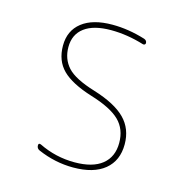

<svg xmlns="http://www.w3.org/2000/svg" viewBox="-86 -610 672 700"><g transform="rotate(15 250.0 -260.0)"><path d="M247.1 -259.8Q168.9 -284.2 134.3 -318.8Q99.6 -353.5 99.6 -410.2Q99.6 -466.8 140.1 -498.5Q180.7 -530.3 254.9 -530.3Q315.4 -530.3 378.9 -510.7Q389.6 -506.8 389.6 -497.1Q389.6 -493.2 386.7 -491.2Q383.8 -489.3 379.9 -490.2Q316.4 -509.8 254.9 -509.8Q189.5 -509.8 154.8 -483.9Q120.1 -458 120.1 -410.2Q120.1 -365.2 147.9 -334.5Q175.8 -303.7 252.9 -280.3Q335 -254.9 372.6 -216.8Q410.2 -178.7 410.2 -120.1Q410.2 -58.6 368.7 -24.4Q327.1 9.8 250 9.8Q181.6 9.8 116.2 -18.6Q105.5 -23.4 105.5 -35.2Q105.5 -44.9 115.2 -41Q178.7 -9.8 250 -9.8Q318.4 -9.8 354 -38.6Q389.6 -67.4 389.6 -120.1Q389.6 -171.9 356.9 -204.1Q324.2 -236.3 247.1 -259.8Z"/></g></svg>

Font: Rounded Mgen+ 1mn thin
Style: Regular
Weight: 100
Designer: [Source Han Sans]
Ryoko NISHIZUKA  (kana & ideographs); Paul D. Hunt (Latin, Greek & Cyrillic); Wenlong ZHANG  (bopomofo
Version: Version 1.059.20150602